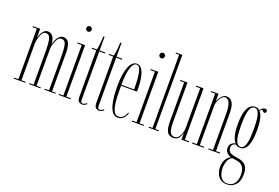

<svg xmlns="http://www.w3.org/2000/svg" viewBox="-125 -1151 2620 1801"><g transform="rotate(20 1185.0 -250.5)"><path d="M19 0V-10H62.5V-513.5H19V-523.5H92.5V-431Q94.5 -444 103.5 -466.5Q112.5 -489 129 -507.2Q145.5 -525.5 170 -525.5Q197 -525.5 212.8 -509.2Q228.5 -493 235.5 -469.2Q242.5 -445.5 242.5 -423.5Q246 -442.5 256.2 -466.2Q266.5 -490 283.8 -507.8Q301 -525.5 325.5 -525.5Q366.5 -525.5 382.2 -489Q398 -452.5 398 -403.5V-10H434.5V0H325.5V-10H368V-340Q368 -416 359.5 -460.2Q351 -504.5 312.5 -504.5Q292.5 -504.5 277 -482.8Q261.5 -461 252.8 -431.5Q244 -402 243.5 -378V-10H285.5V0H172V-10H213.5V-340Q213.5 -416 204.2 -460.2Q195 -504.5 156.5 -504.5Q136 -504.5 122 -482.2Q108 -460 100.5 -430.5Q93 -401 92.5 -378V-10H134.5V0Z M524.5 -652Q512.5 -652 504.5 -660Q496.5 -668 496.5 -679Q496.5 -690.5 504.5 -698.5Q512.5 -706.5 524.5 -706.5Q535 -706.5 542.5 -698.5Q550 -690.5 550 -679Q550 -668 542.5 -660Q535 -652 524.5 -652ZM466.5 0V-10H511V-513.5H466.5V-523.5H541V-10H586.5V0Z M705 9Q686.5 9 671.2 -2.5Q656 -14 656 -55.5V-513.5H610.5V-523.5H656Q659.5 -523.5 663 -543.8Q666.5 -564 669.8 -595.5Q673 -627 674 -660H686V-523.5H743V-513.5H686V-31Q686 -14.5 692 -7.8Q698 -1 706 -1Q717.5 -1 729.2 -8Q741 -15 745 -19L750.5 -12Q743 -4 730.8 2.5Q718.5 9 705 9Z M874 9Q855.5 9 840.2 -2.5Q825 -14 825 -55.5V-513.5H779.5V-523.5H825Q828.5 -523.5 832 -543.8Q835.5 -564 838.8 -595.5Q842 -627 843 -660H855V-523.5H912V-513.5H855V-31Q855 -14.5 861 -7.8Q867 -1 875 -1Q886.5 -1 898.2 -8Q910 -15 914 -19L919.5 -12Q912 -4 899.8 2.5Q887.5 9 874 9Z M1059.5 11Q1027.5 11 1007.2 -14Q987 -39 975.8 -79.8Q964.5 -120.5 960.2 -168.5Q956 -216.5 956 -262.5Q956 -389 983.5 -457.8Q1011 -526.5 1058 -526.5Q1084.5 -526.5 1102 -506Q1119.5 -485.5 1129.5 -452.5Q1139.5 -419.5 1143.5 -381.5Q1147.5 -343.5 1147.5 -308.5Q1147.5 -301.5 1147.5 -294.8Q1147.5 -288 1147 -281H988V-278Q988 -231.5 989.5 -182.8Q991 -134 997.8 -92.8Q1004.5 -51.5 1019.5 -26.2Q1034.5 -1 1061.5 -1Q1093 -1 1111.8 -22Q1130.5 -43 1137 -67.5L1146 -62.5Q1136 -32 1114.2 -10.5Q1092.5 11 1059.5 11ZM1058 -517.5Q1025.5 -517.5 1007.2 -460.2Q989 -403 988 -291H1115Q1115 -355.5 1110.5 -406.8Q1106 -458 1093.8 -487.8Q1081.5 -517.5 1058 -517.5Z M1255 -652Q1243 -652 1235 -660Q1227 -668 1227 -679Q1227 -690.5 1235 -698.5Q1243 -706.5 1255 -706.5Q1265.5 -706.5 1273 -698.5Q1280.5 -690.5 1280.5 -679Q1280.5 -668 1273 -660Q1265.5 -652 1255 -652ZM1197 0V-10H1241.5V-513.5H1197V-523.5H1271.5V-10H1317V0Z M1366 0V-10H1400.5V-740H1366V-750H1429.5V-10H1465V0Z M1614.5 11Q1590.5 11 1572.2 0.2Q1554 -10.5 1543.8 -40.2Q1533.5 -70 1533.5 -126.5V-513H1491.5V-523H1563.5V-123.5Q1563.5 -57 1577 -29Q1590.5 -1 1622.5 -1Q1647.5 -1 1663.2 -21.8Q1679 -42.5 1686.2 -69.8Q1693.5 -97 1693.5 -115.5V-513H1651V-523H1723.5V-10H1767V0H1693.5V-67.5Q1685.5 -38 1668.5 -13.5Q1651.5 11 1614.5 11Z M1799 0V-10H1843V-513.5H1799V-523.5H1873V-446.5Q1879 -464 1890.5 -482.5Q1902 -501 1918.2 -513.8Q1934.5 -526.5 1954.5 -526.5Q1971 -526.5 1989.5 -516.8Q2008 -507 2021.2 -476.5Q2034.5 -446 2034.5 -383.5V-10H2076.5V0H1961V-10H2004.5V-370Q2004.5 -446 1988.8 -479.8Q1973 -513.5 1943 -513.5Q1929 -513.5 1916.2 -501.2Q1903.5 -489 1893.8 -471.5Q1884 -454 1878.5 -436.8Q1873 -419.5 1873 -409V-10H1917.5V0Z M2236.5 249Q2194.5 249 2169 229Q2143.5 209 2132.2 178.5Q2121 148 2121 116.5Q2121 72 2139.5 40.5Q2158 9 2186.5 -3.5Q2178 -5.5 2163.5 -13.2Q2149 -21 2137.8 -35.8Q2126.5 -50.5 2126.5 -73.5Q2126.5 -108.5 2146 -123.5Q2165.5 -138.5 2178 -138.5Q2179.5 -138.5 2182.5 -138.5Q2185.5 -138.5 2186 -137.5Q2165 -157.5 2152.5 -202.5Q2140 -247.5 2140 -313.5Q2140 -395 2153.5 -441.5Q2167 -488 2189.5 -507.2Q2212 -526.5 2238.5 -526.5Q2266.5 -526.5 2285.5 -508Q2291.5 -522 2305.8 -532Q2320 -542 2334 -542Q2344 -542 2349.2 -536Q2354.5 -530 2354.5 -522Q2354.5 -514.5 2349.8 -508.5Q2345 -502.5 2336.5 -502.5Q2325.5 -502.5 2322.2 -511.2Q2319 -520 2309 -520Q2303.5 -520 2298 -514.8Q2292.5 -509.5 2290.5 -502.5Q2311.5 -478.5 2320.8 -433Q2330 -387.5 2330 -325.5Q2330 -115.5 2235.5 -115.5Q2215.5 -115.5 2204.5 -121.8Q2193.5 -128 2192 -130Q2191 -131 2187 -131Q2178 -131 2163.2 -121.2Q2148.5 -111.5 2148.5 -85.5Q2148.5 -55 2169.5 -40.2Q2190.5 -25.5 2242 -19Q2300.5 -12 2327.5 16.8Q2354.5 45.5 2354.5 106.5Q2354.5 174.5 2321.5 211.8Q2288.5 249 2236.5 249ZM2235.5 -125.5Q2253 -125.5 2267 -140.5Q2281 -155.5 2289.2 -198Q2297.5 -240.5 2297.5 -323.5Q2297.5 -402.5 2289.5 -444Q2281.5 -485.5 2268 -501Q2254.5 -516.5 2237.5 -516.5Q2220.5 -516.5 2205.8 -501Q2191 -485.5 2182 -443Q2173 -400.5 2173 -320Q2173 -238.5 2181.8 -196.8Q2190.5 -155 2204.8 -140.2Q2219 -125.5 2235.5 -125.5ZM2236.5 240Q2283.5 240 2307.2 205.8Q2331 171.5 2331 124.5Q2331 64.5 2308 38.2Q2285 12 2251 7.5Q2224.5 3.5 2215.5 2Q2206.5 0.5 2200 0Q2169.5 17 2158 51Q2146.5 85 2146.5 117.5Q2146.5 144 2154.8 172.5Q2163 201 2182.8 220.5Q2202.5 240 2236.5 240Z"/></g></svg>

Font: Imbue 100pt Thin
Style: Regular
Weight: 100
Designer: Tyler Finck
Foundry: Etcetera Type Company
Version: Version 1.102; ttfautohint (v1.8.3)